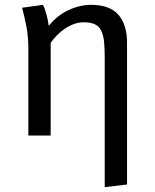

<svg xmlns="http://www.w3.org/2000/svg" viewBox="-20 -559 640 792"><path d="M504 202 412 213V-323Q412 -362 409 -389Q406 -416 397 -433.5Q388 -451 371 -459Q354 -467 325 -467Q304 -467 284 -459.5Q264 -452 246.5 -440Q229 -428 214 -412.5Q199 -397 189 -382V0H97V-357Q97 -409 88.5 -452Q80 -495 71 -527L157 -539Q165 -525 172 -498.5Q179 -472 181 -452Q215 -495 262 -517Q309 -539 356 -539Q433 -539 468.5 -498Q504 -457 504 -383Z"/></svg>

Font: Wlorlttqgufhjawjgtejqphaquk
Style: Regular
Weight: 400
Monospace: yes
Designer: Carrois Corporate & Edenspiekermann
Foundry: Carrois Corporate GbR & Edenspiekermann AG
Version: Version 2.001